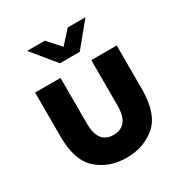

<svg xmlns="http://www.w3.org/2000/svg" viewBox="-175 -883 972 1021"><g transform="rotate(-30 311.0 -372.5)"><path d="M61 -268V-538H217V-258Q217 -134 311 -134Q357 -134 381.5 -164.5Q406 -195 406 -258V-538H562V-268Q562 -119 489.5 -56.5Q417 6 311 6Q206 6 133.5 -56.5Q61 -119 61 -268ZM135 -751H244L314 -673L384 -751H493L375 -607H253Z"/></g></svg>

Font: Chess Sans
Style: Bold
Weight: 700
Designer: Wolf Bōese
Foundry: Wolf Bōese
Version: Version 7.223